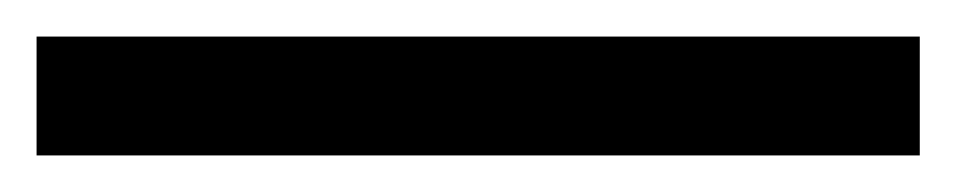

<svg xmlns="http://www.w3.org/2000/svg" viewBox="-23 -938 523 105"><path d="M480 -853H-3V-918H480Z"/></svg>

Font: Noto Sans Kannada UI SemiCondensed
Style: Regular
Weight: 400
Width: 4
Designer: Jelle Bosma - Monotype Design Team
Foundry: Monotype Imaging Inc.
Version: Version 2.005; ttfautohint (v1.8.4.7-5d5b)